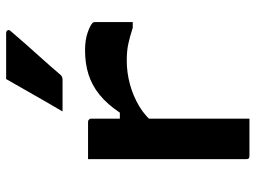

<svg xmlns="http://www.w3.org/2000/svg" viewBox="-126 -726 851 640"><g transform="rotate(-90 300.0 -405.5)"><path d="M206 -432H245Q273 -474 304.5 -499.5Q336 -525 372.5 -536.5Q409 -548 453 -548Q487 -548 511.5 -539.5Q536 -531 544 -523Q546 -521 546.5 -518.5Q547 -516 547 -512Q547 -496 547 -481Q547 -466 547 -451Q547 -436 547 -420.5Q547 -405 547 -389H528Q497 -399 473.5 -404Q450 -409 419 -409Q379 -409 340 -398.5Q301 -388 266.5 -367.5Q232 -347 206 -314ZM225 0Q203 0 183.5 0Q164 0 143.5 0Q123 0 101 0Q98 0 96 -0.5Q94 -1 92.5 -2.5Q91 -4 90.5 -6Q90 -8 90 -11Q90 -54 90 -96.5Q90 -139 90 -182.5Q90 -226 90 -268.5Q90 -311 90 -354Q90 -397 90 -440Q90 -468 90 -493Q90 -518 90 -538Q115 -538 135.5 -538Q156 -538 175.5 -538Q195 -538 214 -538Q218 -538 220 -536.5Q222 -535 223.5 -533Q225 -531 225 -527Q225 -474 225 -421.5Q225 -369 225 -316.5Q225 -264 225 -211Q225 -158 225 -105.5Q225 -53 225 0ZM357 -811Q400 -811 434.5 -811Q469 -811 510 -811Q517 -811 519.5 -806Q522 -801 517 -796Q493 -768 470.5 -742.5Q448 -717 424.5 -691Q401 -665 372 -631Q370 -628 365.5 -625.5Q361 -623 355 -623Q326 -623 300.5 -623Q275 -623 249 -623Q267 -654 285 -685Q303 -716 321 -748Q339 -780 357 -811Z"/></g></svg>

Font: Recursive Monospace
Style: Bold
Weight: 700
Version: Version 1.047